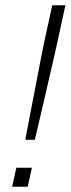

<svg xmlns="http://www.w3.org/2000/svg" viewBox="-20 -708 268 728"><path d="M76 -178Q84 -222 92.5 -265.5Q101 -309 109 -350.5Q117 -392 124 -428.5Q131 -465 137 -496Q143 -527 148 -550L178 -688H228L198 -550Q193 -526 185.5 -494Q178 -462 169.5 -425Q161 -388 151.5 -346.5Q142 -305 132 -262.5Q122 -220 112 -178ZM26 0 42 -72H101L85 0Z"/></svg>

Font: Saira SemiExpanded ExtraLight
Style: Italic
Weight: 250
Width: 6
Italic angle: -12°
Designer: Hector Gatti with collaboration of the Omnibus-Type team
Foundry: Omnibus-Type
Version: Version 1.101